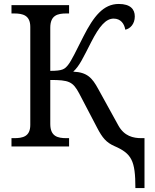

<svg xmlns="http://www.w3.org/2000/svg" viewBox="-20 -740 781 970"><path d="M664 210H710V-42H695C653 -42 608 -52 578 -106L476 -291C446 -346 421 -375 350 -378C381 -406 399 -446 441 -528C482 -608 515 -646 554 -646C590 -646 608 -620 613 -590C638 -595 661 -619 661 -657C661 -693 639 -720 580 -720C502 -720 453 -657 402 -557C365 -484 341 -433 324 -412C307 -391 297 -382 234 -382V-600C234 -663 271 -672 316 -672H329V-714H38V-672H51C95 -672 133 -663 133 -604V-109C133 -50 95 -42 51 -42H38V0H329V-42H316C271 -42 234 -51 234 -114V-336C328 -336 348 -328 380 -268L471 -94C497 -44 517 -20 558 -2C645 36 664 71 664 210Z"/></svg>

Font: Noto Serif
Style: Regular
Weight: 400
Designer: Monotype Design Team
Foundry: Monotype Imaging Inc.
Version: Version 2.015